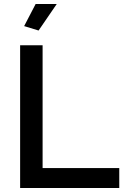

<svg xmlns="http://www.w3.org/2000/svg" viewBox="-20 -935 624 955"><path d="M171.9 -783.2 100.1 -805.2 157.2 -915H262.2ZM80.1 0V-710H191.9V-99.1H573.2V0Z"/></svg>

Font: Rawline SemiBold
Style: Regular
Weight: 600
Designer: Matt McInerney, Pablo Impallari, Rodrigo Fuenzalida
Foundry: Matt McInerney, Pablo Impallari, Rodrigo Fuenzalida
Version: Version 4.020;PS 004.020;hotconv 1.0.88;makeotf.lib2.5.64775